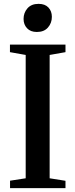

<svg xmlns="http://www.w3.org/2000/svg" viewBox="-20 -974 390 994"><path d="M113 -51V-689.5L31.5 -704V-743H319V-704L237 -689.5V-51L319 -38V0H32V-38.5ZM170.5 -808.5Q138 -808.5 120 -827.8Q102 -847 102 -876Q102 -908 122.2 -931Q142.5 -954 179 -954H180Q213 -954 230.8 -935Q248.5 -916 248.5 -887Q248.5 -854.5 228.2 -831.5Q208 -808.5 171.5 -808.5Z"/></svg>

Font: Merriweather 72pt SemiBold
Style: Regular
Weight: 600
Version: Version 2.100